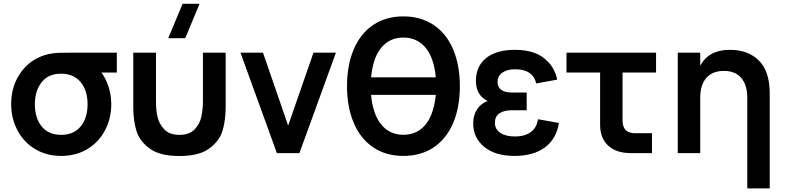

<svg xmlns="http://www.w3.org/2000/svg" viewBox="-20 -823 4217 1032"><path d="M308.6 15.1Q231 15.1 169.7 -21.2Q108.4 -57.6 74.2 -122.1Q40 -186.5 40 -263.2Q40 -363.8 94.5 -437.3Q148.9 -510.7 240.7 -532.2Q265.6 -537.6 294.9 -539.1Q335.9 -540 381.8 -540H607.9V-433.1H525.4Q544.4 -406.2 556.2 -377Q578.1 -323.2 578.1 -263.2Q578.1 -186 543.9 -121.6Q510.7 -58.6 449.2 -21.5Q387.7 15.1 308.6 15.1ZM308.6 -98.1Q376.5 -98.1 413.6 -143.6Q450.7 -189 450.7 -263.2Q450.7 -336.9 413.3 -381.8Q376 -426.8 308.6 -426.8H306.6Q240.2 -426.8 203.9 -381.1Q167.5 -335.4 167.5 -263.2Q167.5 -187.5 204.6 -142.8Q241.7 -98.1 308.6 -98.1Z M1052.7 -802.7 975.6 -617.7H884.3L961.4 -802.7ZM696.3 -247.1V-540H818.4V-279.8Q818.4 -227.5 827.6 -191.2Q836.9 -154.8 863.3 -127.4Q891.1 -98.1 944.3 -98.1Q998 -98.1 1025.9 -127.4Q1054.2 -157.2 1062 -194.8Q1070.8 -236.3 1070.8 -279.8V-540H1192.9V-247.1Q1192.9 -177.7 1176.8 -122.6Q1160.6 -66.4 1106.4 -25.9Q1051.8 15.6 944.3 15.6Q837.4 15.6 782.7 -25.9Q728.5 -66.4 712.4 -122.6Q696.3 -177.7 696.3 -247.1Z M1589.4 0H1468.3L1272.5 -540H1393.6L1528.8 -147.9L1665 -540H1785.6Z M2147.9 15.1Q2054.7 15.1 1986.1 -31Q1917.5 -77.1 1881.3 -162.6Q1845.2 -248 1845.2 -359.9Q1845.2 -472.7 1881.3 -557.6Q1917.5 -642.6 1985.8 -689Q2054.7 -734.9 2147.9 -734.9Q2241.7 -734.9 2310.5 -689Q2379.4 -643.1 2415.5 -558.1Q2451.7 -472.7 2451.7 -359.9Q2451.7 -246.1 2415.5 -161.4Q2379.4 -76.7 2311 -30.8Q2242.2 15.1 2147.9 15.1ZM1974.6 -407.2H2322.3Q2318.8 -453.6 2304.7 -496.6Q2285.2 -556.2 2245.1 -588.6Q2205.1 -621.1 2147.9 -621.1Q2091.3 -621.1 2051.5 -588.6Q2011.7 -556.2 1992.2 -496.6Q1978.5 -453.1 1974.6 -407.2ZM2147.9 -98.6Q2205.1 -98.6 2244.9 -131.1Q2284.7 -163.6 2304.2 -223.6Q2317.9 -266.1 2322.3 -313H1974.6Q1978 -266.6 1992.2 -223.6Q2011.7 -164.1 2051.5 -131.3Q2091.3 -98.6 2147.9 -98.6Z M2745.6 15.1Q2642.6 15.1 2583 -33.4Q2523.4 -82 2523.4 -159.7Q2523.4 -203.6 2544.4 -235.6Q2565.4 -267.6 2601.1 -279.8Q2538.1 -311 2538.1 -388.2Q2538.1 -467.3 2593.3 -511.2Q2648.4 -555.2 2747.6 -555.2Q2803.7 -555.2 2848.1 -540.5Q2892.6 -525.9 2927.5 -489Q2962.4 -452.1 2975.1 -395L2862.3 -374.5Q2844.2 -450.7 2749.5 -450.7Q2706.5 -450.7 2680.4 -432.9Q2654.3 -415 2654.3 -381.8Q2654.3 -355 2673.8 -340.3Q2693.4 -325.7 2731.4 -325.7H2811V-230.5H2731.4Q2689 -230.5 2664.6 -213.9Q2640.1 -197.3 2640.1 -162.6Q2640.1 -128.9 2668.9 -109.1Q2697.8 -89.4 2748.5 -89.4Q2799.3 -89.4 2832 -112.3Q2864.7 -135.3 2871.6 -182.1L2984.4 -162.1Q2970.2 -75.7 2908.4 -30.3Q2846.7 15.1 2745.6 15.1Z M3024.9 -433.1V-540H3506.3V-433.1H3326.2V-176.8Q3326.2 -140.6 3343 -123.8Q3359.9 -106.9 3396 -106.9H3484.4V0H3371.1Q3293 0 3249.3 -40Q3205.6 -80.1 3205.6 -152.3V-433.1Z M3996.6 189.5V-297.4Q3996.6 -366.7 3964.1 -404.3Q3931.6 -441.9 3870.6 -441.9Q3809.6 -441.9 3776.6 -404.3Q3743.7 -366.7 3743.7 -297.4V0H3623V-540H3743.7V-469.7Q3789.6 -555.2 3902.3 -555.2Q4002.4 -555.2 4059.8 -496.8Q4117.2 -438.5 4117.2 -322.3V189.5Z"/></svg>

Font: Vela Sans Bd
Style: Bold
Weight: 700
Designer: Principal design: Mikhail Sharanda - project Manrope.
Design modification: Ravid Balaliev
Foundry: Mikhail Sharanda
Version: Version 1.001